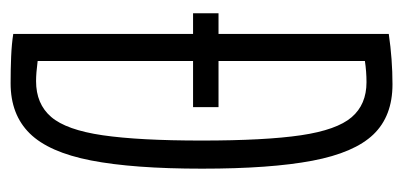

<svg xmlns="http://www.w3.org/2000/svg" viewBox="-219 -531 760 362"><g transform="rotate(90 161.0 -350.0)"><path d="M137 10Q111 10 87 9Q63 8 44 5V-334H5V-382H44V-703Q92 -710 139 -710Q199 -710 233.5 -674Q268 -638 283 -559Q298 -480 298 -351Q298 -221 282.5 -141.5Q267 -62 231.5 -26Q196 10 137 10ZM133 -38Q176 -38 200.5 -66.5Q225 -95 235 -163.5Q245 -232 245 -350Q245 -470 235 -537.5Q225 -605 201 -633Q177 -661 135 -661Q115 -661 95 -658V-382H182V-334H95V-41Q118 -38 133 -38Z"/></g></svg>

Font: Georama ExtraCondensed Light
Style: Regular
Weight: 300
Width: 2
Designer: Jean-Baptiste Levee
Foundry: Production Type
Version: Version 1.000